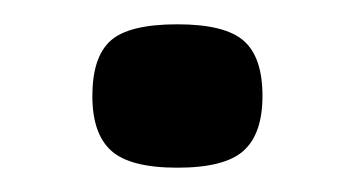

<svg xmlns="http://www.w3.org/2000/svg" viewBox="-20 -134 292 158"><path d="M56 -55Q56 -87 71 -100.5Q86 -114 126 -114Q165 -114 180.5 -100.5Q196 -87 196 -55Q196 -24 180.5 -10Q165 4 126 4Q87 4 71.5 -10Q56 -24 56 -55Z"/></svg>

Font: Georama Extended Medium
Style: Regular
Weight: 500
Width: 7
Designer: Jean-Baptiste Levee
Foundry: Production Type
Version: Version 1.000